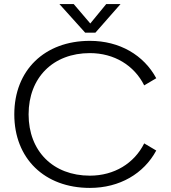

<svg xmlns="http://www.w3.org/2000/svg" viewBox="-20 -910 835 940"><path d="M420 10C566 10 684 -60 745 -173L686 -208C637 -110 539 -50 420 -50C240 -50 120 -170 120 -350C120 -530 240 -650 420 -650C539 -650 637 -590 686 -492L745 -527C684 -640 566 -710 420 -710C198 -710 50 -566 50 -350C50 -134 198 10 420 10ZM447 -750 570 -890H500L422 -795L341 -890H271L397 -750Z"/></svg>

Font: Gully Light
Style: Regular
Weight: 300
Designer: jaikishan Patel
Foundry: MagicType
Version: Version 1.000;Glyphs 3.2 (3242)